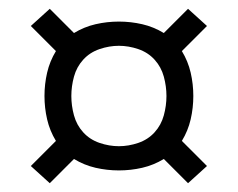

<svg xmlns="http://www.w3.org/2000/svg" viewBox="-20 -558 540 436"><path d="M93 -142 50 -181 107 -238Q93 -261 87 -287Q81 -313 81 -340Q81 -367 87 -393Q93 -419 107 -442L50 -499L93 -538L148 -483Q171 -497 197 -503Q223 -509 250 -509Q277 -509 303 -503Q329 -497 352 -483L407 -538L450 -499L393 -442Q407 -419 413 -393Q419 -367 419 -340Q419 -313 413 -287Q407 -261 393 -238L450 -181L407 -142L352 -197Q329 -183 303 -177Q277 -171 250 -171Q223 -171 197 -177Q171 -183 148 -197ZM250 -226Q272 -226 294 -233.5Q316 -241 331 -257.5Q346 -274 352 -296Q358 -318 358 -340Q358 -362 352 -384Q346 -406 331 -422.5Q316 -439 294 -446.5Q272 -454 250 -454Q228 -454 206 -446.5Q184 -439 169 -422.5Q154 -406 148 -384Q142 -362 142 -340Q142 -318 148 -296Q154 -274 169 -257.5Q184 -241 206 -233.5Q228 -226 250 -226Z"/></svg>

Font: Iosevka Curly Slab Light
Style: Regular
Weight: 300
Monospace: yes
Designer: Belleve Invis
Foundry: Belleve Invis
Version: Version 22.1.2; ttfautohint (v1.8.4)